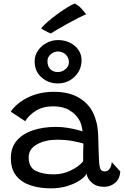

<svg xmlns="http://www.w3.org/2000/svg" viewBox="-20 -1047 696 1078"><path d="M265 10.5Q202.5 10.5 151.8 -6.2Q101 -23 71 -60.2Q41 -97.5 41 -159.5Q41 -219 74.5 -257.8Q108 -296.5 165.2 -315.5Q222.5 -334.5 293.5 -334.5Q326 -334.5 357.5 -329.5Q389 -324.5 412.2 -318.5Q435.5 -312.5 443.5 -309Q442 -325.5 437.5 -342.5Q433 -359.5 425 -373Q406 -406.5 369.8 -428.2Q333.5 -450 279 -450Q221 -450 181.2 -425Q141.5 -400 121.5 -366.5L40.5 -420Q73 -468.5 137.2 -500Q201.5 -531.5 282.5 -531.5Q366.5 -531.5 421.5 -499.2Q476.5 -467 502 -415Q515 -388.5 522.5 -357Q530 -325.5 531.5 -279Q532.5 -230 533.8 -195.2Q535 -160.5 536.5 -136Q539 -103.5 546.5 -94Q554 -84.5 568 -84.5Q584 -84.5 594.8 -98.2Q605.5 -112 607.5 -137L655.5 -84Q652.5 -42 626 -20Q599.5 2 564 2Q522 2 495.8 -21.2Q469.5 -44.5 466.5 -71.5Q456 -53 427.5 -34Q399 -15 357.2 -2.2Q315.5 10.5 265 10.5ZM283 -68Q331.5 -68 376.5 -89.5Q421.5 -111 447 -141Q446.5 -171.5 447 -196Q447.5 -220.5 448.5 -241Q434 -246 393 -254.2Q352 -262.5 300.5 -262.5Q234 -262.5 187.5 -236.5Q141 -210.5 141 -164Q141 -107.5 180.8 -87.8Q220.5 -68 283 -68ZM305 -578.5Q251 -578.5 212.8 -612.8Q174.5 -647 174.5 -702.5Q174.5 -735.5 193 -762.8Q211.5 -790 241.5 -806Q271.5 -822 306.5 -822Q342.5 -822 372.2 -807.5Q402 -793 420 -767.5Q438 -742 438 -708.5Q438 -673 420.5 -643.5Q403 -614 372.8 -596.2Q342.5 -578.5 305 -578.5ZM304.5 -642.5Q329 -642.5 348 -658.8Q367 -675 367 -697.5Q367 -723 349.2 -740.5Q331.5 -758 304 -758Q283 -758 264.8 -742.2Q246.5 -726.5 246.5 -704Q246.5 -675 262.2 -658.8Q278 -642.5 304.5 -642.5ZM400 -1027Q422.5 -1015.5 439.8 -996Q457 -976.5 463.5 -966.5Q447.5 -960.5 418.2 -945.5Q389 -930.5 357 -912.8Q325 -895 299.5 -880Q274 -865 265 -859Q260.5 -860.5 249 -866Q237.5 -871.5 226.5 -877.8Q215.5 -884 211 -888Q223 -903.5 248 -925Q273 -946.5 302.8 -968.2Q332.5 -990 359 -1006.2Q385.5 -1022.5 400 -1027Z"/></svg>

Font: Grandstander
Style: Regular
Weight: 400
Designer: Tyler Finck
Foundry: Etcetera Type Co
Version: Version 1.200; ttfautohint (v1.8.3)